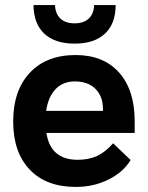

<svg xmlns="http://www.w3.org/2000/svg" viewBox="-20 -727 582 757"><path d="M32 0ZM511 -203H163Q179 -97 286 -97Q330 -97 362.5 -112Q395 -127 426 -162L495 -96Q466 -48 407.5 -19Q349 10 279 10Q162 10 97 -58.5Q32 -127 32 -248Q32 -370 97.5 -440Q163 -510 278 -510Q388 -510 449.5 -441Q511 -372 511 -249ZM386 -296Q386 -347 356.5 -376.5Q327 -406 275 -406Q228 -406 199 -375.5Q170 -345 162 -290H386ZM112 -707H197Q198 -673 218 -654Q238 -635 274 -635Q310 -635 330 -654Q350 -673 351 -707H436Q436 -634 394 -594.5Q352 -555 274 -555Q197 -555 155 -594Q113 -633 112 -707Z"/></svg>

Font: Sarabun
Style: Bold
Weight: 700
Designer: Suppakit Chalermlarp | Katatrad Co.,Ltd.
Foundry: Cadson Demak Co.,Ltd.
Version: Version 1.000; ttfautohint (v1.6)